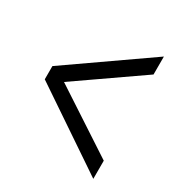

<svg xmlns="http://www.w3.org/2000/svg" viewBox="-149 -785 800 843"><g transform="rotate(30 251.5 -363.0)"><path d="M38 -392V-325L441 -53V-145L117 -357L441 -582V-673Z"/></g></svg>

Font: Spoqa Han Sans Neo
Style: Regular
Weight: 400
Designer: [Spoqa Han Sans Neo] Dong-huui Kim ___ Younghwa Kang ___ Yujin Lee ___ [Noto Sans] Ryoko NISHIZUKA ____ (kana & ideograp
Foundry: Spoqa (http://www.spoqa-han-sans.com)
Version: Version 1.100;hotconv 1.0.109;makeotfexe 2.5.65596